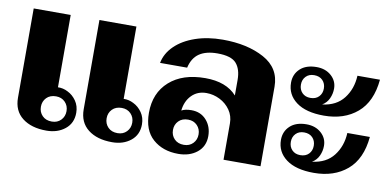

<svg xmlns="http://www.w3.org/2000/svg" viewBox="-60 -734 1869 915"><g transform="rotate(10 875.0 -276.5)"><path d="M40 -553H219V-203Q244 -204 267 -192Q292 -180 309 -155.5Q326 -131 326 -98Q326 -48 290 -19Q254 10 200 10Q127 10 83.5 -24Q40 -58 40 -121ZM358 -553H537V-203Q562 -204 585 -192Q610 -180 627 -155.5Q644 -131 644 -98Q644 -48 608 -19Q572 10 518 10Q445 10 401.5 -24Q358 -58 358 -121ZM218 -37Q245 -37 262 -54.5Q279 -72 279 -98Q279 -124 262 -141.5Q245 -159 218 -159Q189 -159 172 -141.5Q155 -124 155 -98Q155 -72 172 -54.5Q189 -37 218 -37ZM536 -37Q563 -37 580 -54.5Q597 -72 597 -98Q597 -124 580 -141.5Q563 -159 536 -159Q507 -159 490 -141.5Q473 -124 473 -98Q473 -72 490 -54.5Q507 -37 536 -37Z M667 -159Q667 -255 730.5 -311.5Q794 -368 904 -368Q1005 -368 1056 -311V-386Q1056 -438 1031.5 -466Q1007 -494 940 -494Q885 -494 852.5 -472Q820 -450 809 -402H678Q687 -449 724.5 -485.5Q762 -522 821.5 -542.5Q881 -563 954 -563Q1073 -563 1154 -519Q1235 -475 1235 -385V0H1056V-176Q1056 -212 1036.5 -240Q1017 -268 986 -283.5Q955 -299 921 -299Q878 -299 850 -270.5Q822 -242 817 -196Q835 -206 865 -206Q910 -206 937.5 -175Q965 -144 965 -98Q965 -48 929 -19Q893 10 838 10Q763 10 715 -32.5Q667 -75 667 -159ZM918 -98Q918 -124 901 -141.5Q884 -159 857 -159Q828 -159 811 -141.5Q794 -124 794 -98Q794 -72 811 -54.5Q828 -37 857 -37Q884 -37 901 -54.5Q918 -72 918 -98Z M1417 -512Q1460 -512 1488 -487Q1516 -462 1516 -425Q1516 -400 1505.5 -377Q1495 -354 1473 -341Q1541 -349 1576.5 -395Q1612 -441 1615 -505H1724Q1714 -397 1651 -343.5Q1588 -290 1490 -290Q1403 -290 1356 -325Q1309 -360 1309 -418Q1309 -459 1337.5 -485.5Q1366 -512 1417 -512ZM1412 -362Q1438 -362 1453 -377.5Q1468 -393 1468 -417Q1468 -441 1453 -456.5Q1438 -472 1412 -472Q1387 -472 1372 -456.5Q1357 -441 1357 -417Q1357 -393 1372 -377.5Q1387 -362 1412 -362ZM1417 -235Q1460 -235 1488 -210Q1516 -185 1516 -148Q1516 -123 1505.5 -100Q1495 -77 1473 -64Q1541 -72 1576.5 -118Q1612 -164 1615 -228H1724Q1714 -120 1651 -66.5Q1588 -13 1490 -13Q1403 -13 1356 -48Q1309 -83 1309 -141Q1309 -182 1337.5 -208.5Q1366 -235 1417 -235ZM1412 -85Q1438 -85 1453 -100.5Q1468 -116 1468 -140Q1468 -164 1453 -179.5Q1438 -195 1412 -195Q1387 -195 1372 -179.5Q1357 -164 1357 -140Q1357 -116 1372 -100.5Q1387 -85 1412 -85Z"/></g></svg>

Font: Taviraj
Style: Bold
Weight: 700
Designer: Katatrad Team
Foundry: CadsonDemak
Version: Version 1.001